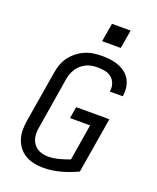

<svg xmlns="http://www.w3.org/2000/svg" viewBox="-170 -1044 941 1151"><g transform="rotate(20 300.0 -468.0)"><path d="M248 8Q218 8 188.5 2Q159 -4 134 -18.5Q109 -33 91.5 -55.5Q74 -78 65 -105.5Q56 -133 56 -163.5Q56 -194 61 -225L115 -550Q119 -577 128.5 -603.5Q138 -630 155 -653Q172 -676 195.5 -694.5Q219 -713 245 -724Q271 -735 298.5 -739Q326 -743 352 -743Q380 -743 406.5 -739.5Q433 -736 457 -727Q481 -718 501.5 -702.5Q522 -687 534.5 -665Q547 -643 551 -616.5Q555 -590 551 -563Q551 -561 550.5 -560Q550 -559 550 -558H467Q467 -559 467.5 -559.5Q468 -560 468 -561Q472 -585 464.5 -607.5Q457 -630 440 -644.5Q423 -659 400 -664Q377 -669 352 -669Q334 -669 316 -666.5Q298 -664 280.5 -656Q263 -648 248 -635.5Q233 -623 222.5 -607Q212 -591 205.5 -573.5Q199 -556 196 -538L143 -213Q139 -194 139 -175Q139 -156 143.5 -139Q148 -122 158 -107.5Q168 -93 182.5 -83.5Q197 -74 214.5 -69.5Q232 -65 251 -65Q285 -65 319.5 -74Q354 -83 388 -96L426 -327H298L310 -401H522L463 -46Q411 -21 356.5 -6.5Q302 8 248 8ZM321 -826 341 -944H460L440 -826Z"/></g></svg>

Font: Iosevka SS04 Extended Oblique
Style: Regular
Weight: 400
Width: 7
Italic angle: -9°
Monospace: yes
Designer: Belleve Invis
Foundry: Belleve Invis
Version: Version 19.0.0; ttfautohint (v1.8.4)